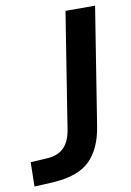

<svg xmlns="http://www.w3.org/2000/svg" viewBox="-120 -757 556 818"><g transform="rotate(-10 158.0 -348.0)"><path d="M-38 9 -36 -96 36 -100Q83 -103 109 -129Q135 -155 143 -207L222 -705H350L269 -196Q254 -102 203.5 -52Q153 -2 44 5Z"/></g></svg>

Font: Nunito Sans
Style: Bold Italic
Weight: 700
Italic angle: -9°
Designer: Vernon Adams
Foundry: Vernon Adams
Version: Version 3.006; ttfautohint (v1.8.3)